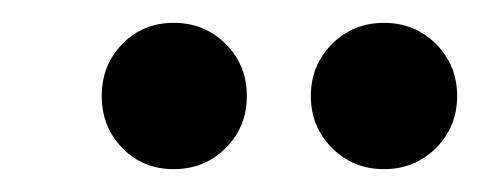

<svg xmlns="http://www.w3.org/2000/svg" viewBox="-20 -717 420 168"><path d="M132 -569Q105 -569 87 -587.5Q69 -606 69 -633Q69 -660 87 -678.5Q105 -697 132 -697Q159 -697 177.5 -678.5Q196 -660 196 -633Q196 -606 177.5 -587.5Q159 -569 132 -569ZM316 -569Q289 -569 270.5 -587.5Q252 -606 252 -633Q252 -660 270.5 -678.5Q289 -697 316 -697Q343 -697 361.5 -678.5Q380 -660 380 -633Q380 -606 361.5 -587.5Q343 -569 316 -569Z"/></svg>

Font: DM Sans 16pt
Style: Bold Italic
Weight: 700
Italic angle: -10°
Version: Version 4.004;gftools[0.9.30]